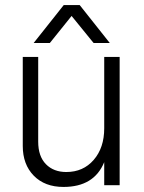

<svg xmlns="http://www.w3.org/2000/svg" viewBox="-20 -732 569 759"><path d="M263 -669 350 -562H414L295 -712H232L113 -562H177ZM392 -507V-225C392 -173.7 378.2 -132 350.5 -100C322.8 -68 286.7 -52 242 -52C208.7 -52 181.8 -62.3 161.5 -83C141.2 -103.7 131 -133.3 131 -172V-507H70V-155C70 -106.3 84.5 -67.2 113.5 -37.5C142.5 -7.8 181.7 7 231 7C311.7 7 365.3 -25.7 392 -91V0H453V-507Z"/></svg>

Font: Hind Light
Style: Regular
Weight: 300
Designer: Manushi Parikh, Satya Rajpurohit
Foundry: Indian Type Foundry
Version: Version 1.201;PS 1.0;hotconv 1.0.78;makeotf.lib2.5.61930; tt